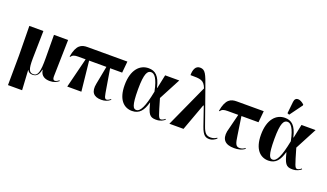

<svg xmlns="http://www.w3.org/2000/svg" viewBox="-90 -1462 3985 2337"><g transform="rotate(20 1902.5 -293.5)"><path d="M76 230H259L244 -27H246C261 0 282 10 314 10C371 10 394 -32 406 -90H409C420 -8 481 10 536 10C588 10 622 -7 651 -31L645 -40C623 -20 604 -14 592 -14C576 -14 564 -27 565 -61L576 -536H393L395 -235C396 -61 379 0 320 0C268 0 247 -31 249 -180L256 -536H74L79 -157Z M760 0H943L902 -388H1126L1081 -153C1059 -43 1103 10 1202 10C1244 10 1283 0 1319 -31L1314 -40C1300 -27 1275 -14 1263 -14C1234 -14 1231 -48 1214 -148L1174 -388H1330L1344 -536H827C751 -536 689 -512 662 -354L669 -351C689 -380 713 -388 762 -388H857Z M1600 10C1698 10 1742 -55 1772 -160H1775C1808 -28 1827 10 1911 10C1970 10 2004 -13 2025 -31L2019 -40C2001 -24 1982 -14 1966 -14C1937 -14 1930 -43 1868 -255L2016 -536H1833L1796 -359H1792C1758 -505 1702 -549 1616 -549C1503 -549 1410 -455 1410 -257C1410 -65 1498 10 1600 10ZM1645 -19C1609 -19 1581 -46 1581 -264C1581 -473 1615 -514 1661 -514C1703 -514 1746 -469 1779 -305C1738 -96 1697 -19 1645 -19Z M2083 0H2266L2394 -350H2401L2484 -109C2521 -3 2555 10 2604 10C2633 10 2668 -5 2695 -31L2689 -40C2673 -27 2645 -14 2612 -14C2557 -14 2530 -38 2502 -118L2345 -561C2289 -719 2270 -770 2202 -770C2144 -770 2122 -715 2122 -644C2252 -644 2295 -644 2332 -548Z M2923 10C2973 10 3024 0 3061 -31L3055 -40C3041 -27 3016 -14 2986 -14C2934 -14 2925 -52 2911 -148L2875 -388H3096L3110 -536H2761C2685 -536 2623 -512 2596 -354L2603 -351C2623 -380 2647 -388 2696 -388H2834L2775 -152C2757 -47 2804 10 2923 10Z M3415 -602 3534 -765V-777C3479 -828 3413 -836 3406 -764L3390 -612ZM3366 10C3464 10 3508 -55 3538 -160H3541C3574 -28 3593 10 3677 10C3736 10 3770 -13 3791 -31L3785 -40C3767 -24 3748 -14 3732 -14C3703 -14 3696 -43 3634 -255L3782 -536H3599L3562 -359H3558C3524 -505 3468 -549 3382 -549C3269 -549 3176 -455 3176 -257C3176 -65 3264 10 3366 10ZM3411 -19C3375 -19 3347 -46 3347 -264C3347 -473 3381 -514 3427 -514C3469 -514 3512 -469 3545 -305C3504 -96 3463 -19 3411 -19Z"/></g></svg>

Font: Noto Serif Display ExtraBold
Style: Regular
Weight: 800
Designer: Monotype Design Team
Foundry: Monotype Imaging Inc.
Version: Version 2.009